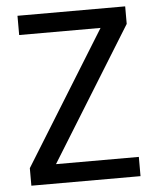

<svg xmlns="http://www.w3.org/2000/svg" viewBox="-51 -741 643 785"><g transform="rotate(-5 270.5 -348.5)"><path d="M492 -625C492 -625 492 -697 492 -697C492 -697 50 -697 50 -697C50 -697 50 -618 50 -618C50 -618 384 -618 384 -618C384 -618 46 -72 46 -72C46 -72 46 0 46 0C46 0 494 0 494 0C494 0 494 -79 494 -79C494 -79 154 -79 154 -79C154 -79 492 -625 492 -625Z"/></g></svg>

Font: Girnar Poppins
Style: Regular
Weight: 500
Designer: Ninad Kale (Devanagari), Jonny Pinhorn (Latin)
Foundry: Indian Type Foundry
Version: ""